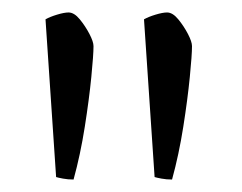

<svg xmlns="http://www.w3.org/2000/svg" viewBox="-20 -724 388 308"><path d="M98 -436Q89 -436 81 -437.5Q73 -439 70 -440L53 -693Q60 -697 71.5 -700.5Q83 -704 90 -704Q99 -704 108 -693Q117 -682 123.5 -669.5Q130 -657 130 -650Q130 -636 126.5 -600.5Q123 -565 116 -520.5Q109 -476 98 -436ZM256 -436Q247 -436 239 -437.5Q231 -439 228 -440L211 -693Q218 -697 229.5 -700.5Q241 -704 248 -704Q257 -704 266 -693Q275 -682 281.5 -669.5Q288 -657 288 -650Q288 -636 284.5 -600.5Q281 -565 274 -520.5Q267 -476 256 -436Z"/></svg>

Font: Texturina Medium 12pt ExtraLight
Style: Regular
Weight: 250
Version: Version 1.002